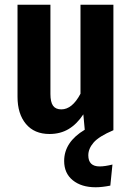

<svg xmlns="http://www.w3.org/2000/svg" viewBox="-20 -550 558 811"><path d="M353 106Q353 153 401 153Q423 153 455 145L446 234Q411 241 384 241Q324 241 287.5 211.5Q251 182 251 130Q251 50 338 -2L332 -67Q305 -26 270 -5Q235 16 189 16Q125 16 89.5 -26.5Q54 -69 54 -141V-530H193V-153Q193 -119 204 -103.5Q215 -88 239 -88Q285 -88 320 -154V-530H459V0Q398 26 375.5 52Q353 78 353 106Z"/></svg>

Font: Fira Sans Condensed SemiBold
Style: Regular
Weight: 600
Width: 3
Designer: bBox Type GmbH & Carrois Corporate GbR & Edenspiekermann AG
Foundry: bBox Type GmbH & Carrois Corporate GbR & Edenspiekermann AG
Version: Version 4.301